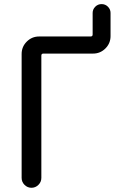

<svg xmlns="http://www.w3.org/2000/svg" viewBox="-20 -932 604 932"><path d="M516.6 -756.8Q516.6 -721.7 491.7 -696.8Q466.8 -671.9 431.6 -671.9H190.4Q180.7 -671.9 180.7 -662.1V-68.4Q180.7 -48.8 166.5 -34.7Q152.3 -20.5 132.8 -20.5Q113.3 -20.5 99.1 -34.7Q85 -48.8 85 -68.4V-669.9Q85 -705.1 109.9 -730Q134.8 -754.9 169.9 -754.9H419.9Q429.7 -754.9 429.7 -764.6V-869.1Q429.7 -886.7 442.4 -899.4Q455.1 -912.1 473.1 -912.1Q491.2 -912.1 503.9 -899.4Q516.6 -886.7 516.6 -869.1Z"/></svg>

Font: Gen Jyuu GothicX Regular
Style: Regular
Weight: 400
Designer: [Source Han Sans]
Ryoko NISHIZUKA  (kana & ideographs); Paul D. Hunt (Latin, Greek & Cyrillic); Wenlong ZHANG  (bopomofo
Version: Version 1.002.20150607